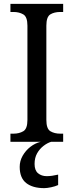

<svg xmlns="http://www.w3.org/2000/svg" viewBox="-20 -734 381 994"><path d="M34 0V-42H50Q79 -42 100.5 -54.5Q122 -67 122 -113V-601Q122 -647 100.5 -659.5Q79 -672 50 -672H34V-714H307V-672H292Q261 -672 240.5 -659.5Q220 -647 220 -601V-113Q220 -67 241 -54.5Q262 -42 292 -42H307V0ZM209 240Q149 240 115.5 213.5Q82 187 82 130Q82 99 97.5 72Q113 45 137.5 26Q162 7 191 0H245Q225 6 205 21.5Q185 37 172 60Q159 83 159 115Q159 148 177 163Q195 178 222 178Q235 178 249.5 176Q264 174 281 170V224Q266 231 244.5 235.5Q223 240 209 240Z"/></svg>

Font: Noto Serif Khmer SemiCondensed
Style: Regular
Weight: 400
Width: 4
Designer: Danh Hong and the Monotype Design Team
Foundry: Monotype Imaging Inc.
Version: Version 2.004; ttfautohint (v1.8.4.7-5d5b)